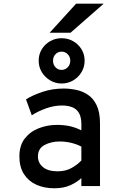

<svg xmlns="http://www.w3.org/2000/svg" viewBox="-20 -998 656 1030"><path d="M271 12Q217.5 12 175.2 -7Q133 -26 108.5 -64Q84 -102 84 -159Q84 -218 113.2 -255.2Q142.5 -292.5 188.5 -310.2Q234.5 -328 285 -328Q323.5 -328 355 -321Q386.5 -314 416.5 -298.5V-332Q416.5 -370 403.5 -392Q390.5 -414 367 -423Q343.5 -432 312.5 -432Q270.5 -432 228 -417Q185.5 -402 150.5 -379.5L119.5 -465Q155 -487.5 208.2 -505.2Q261.5 -523 322 -523Q354 -523 388.2 -516Q422.5 -509 451.8 -489.5Q481 -470 498.8 -432.8Q516.5 -395.5 516.5 -335V0H416.5V-42.5Q393 -20.5 357.2 -4.2Q321.5 12 271 12ZM288.5 -79Q332.5 -79 364.2 -97Q396 -115 416.5 -137V-211.5Q394.5 -223.5 364 -231.2Q333.5 -239 300.5 -239Q254 -239 218.8 -220Q183.5 -201 183.5 -159Q183.5 -123.5 211 -101.2Q238.5 -79 288.5 -79ZM310.5 -550Q277 -550 249 -566.8Q221 -583.5 204.2 -611Q187.5 -638.5 187.5 -672.5Q187.5 -706.5 204.2 -733.8Q221 -761 249 -777Q277 -793 310.5 -793Q344.5 -793 372.5 -777Q400.5 -761 417.2 -733.8Q434 -706.5 434 -672.5Q434 -638.5 417.2 -610.8Q400.5 -583 372.5 -566.5Q344.5 -550 310.5 -550ZM310.5 -623Q329.5 -623 343.2 -637Q357 -651 357 -672Q357 -693.5 343.2 -707.2Q329.5 -721 310.5 -721Q291 -721 277.8 -707.2Q264.5 -693.5 264.5 -672Q264.5 -651 277.8 -637Q291 -623 310.5 -623ZM246.5 -822.5 388.5 -978.5H536.5L358.5 -822.5Z"/></svg>

Font: Overpass Mono SemiBold
Style: Regular
Weight: 600
Monospace: yes
Designer: Delve Withrington, Dave Bailey
Foundry: Delve Fonts LLC
Version: Version 4.000